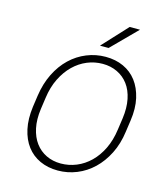

<svg xmlns="http://www.w3.org/2000/svg" viewBox="-131 -1011 972 1118"><g transform="rotate(15 355.0 -452.0)"><path d="M322 6Q262 6 214 -16Q166 -38 134.5 -79.5Q103 -121 90 -180.5Q77 -240 87 -315L97 -385Q108 -460 137.5 -519.5Q167 -579 210.5 -620.5Q254 -662 308.5 -684Q363 -706 422 -706Q482 -706 530 -684Q578 -662 609.5 -620.5Q641 -579 654.5 -519.5Q668 -460 657 -385L647 -315Q637 -240 607 -180.5Q577 -121 533.5 -79.5Q490 -38 435.5 -16Q381 6 322 6ZM328 -38Q377 -38 422 -56.5Q467 -75 503.5 -110.5Q540 -146 565 -197.5Q590 -249 599 -315L609 -385Q618 -450 607.5 -501.5Q597 -553 570.5 -588.5Q544 -624 504 -643Q464 -662 416 -662Q367 -662 322.5 -643.5Q278 -625 241.5 -589.5Q205 -554 179.5 -502.5Q154 -451 145 -385L135 -315Q126 -250 137 -198.5Q148 -147 174.5 -111.5Q201 -76 240.5 -57Q280 -38 328 -38ZM511 -910H573L424 -760H372Z"/></g></svg>

Font: Retni Sans Light
Style: Italic
Weight: 300
Italic angle: -8°
Designer: Vitaly Kuzmin
Foundry: ParaType Ltd.
Version: Version 1.00;June 10, 2019;FontCreator 11.5.0.2425 64-bit; t